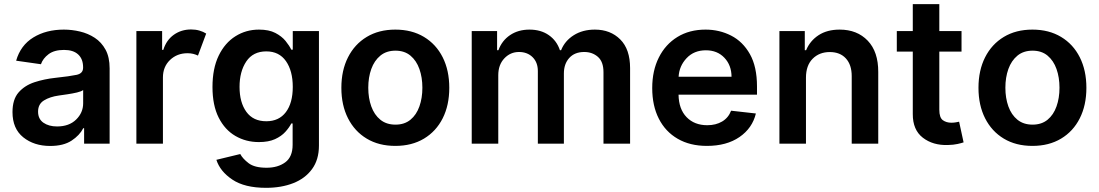

<svg xmlns="http://www.w3.org/2000/svg" viewBox="-20 -696 5325 930"><path d="M223 11Q144.9 11 92.7 -30.9Q40.5 -72.8 40.5 -153.1Q40.5 -214.5 70.1 -248.4Q99.8 -282.3 147.2 -297.8Q194.6 -313.2 247.5 -318.9Q319.6 -326.7 351 -333.5Q382.5 -340.2 382.5 -367.9V-370Q382.5 -410.2 358.7 -432.2Q334.9 -454.2 290.1 -454.2Q242.9 -454.2 215.4 -433.6Q187.9 -413 178.3 -384.9L58.2 -402Q79.5 -476.6 141.5 -514.6Q203.5 -552.6 289.4 -552.6Q328.5 -552.6 367.5 -543.3Q406.6 -534.1 439.1 -512.8Q471.6 -491.5 491.3 -455.3Q511 -419 511 -365.1V0H387.4V-74.9H383.2Q365.8 -40.5 326.5 -14.7Q287.3 11 223 11ZM256.4 -83.5Q314.6 -83.5 348.7 -116.8Q382.8 -150.2 382.8 -195.7V-259.9Q374.6 -253.2 352.8 -248Q331 -242.9 306.5 -239.3Q282 -235.8 264.9 -233.3Q221.9 -227.3 193.2 -209.7Q164.4 -192.1 164.4 -155.2Q164.4 -119.7 190.3 -101.6Q216.3 -83.5 256.4 -83.5Z M640.6 0V-545.5H765.3V-454.5H771Q785.9 -502.1 822.1 -527.7Q858.3 -553.3 905.5 -553.3Q927.6 -553.3 946 -547.9Q964.5 -542.6 978.7 -533.4L938.9 -426.8Q928.6 -431.8 916.2 -435Q903.8 -438.2 888.1 -438.2Q837.7 -438.2 803.4 -405.4Q769.2 -372.5 769.2 -320.7V0Z M1268.8 213.8Q1164.8 213.8 1105.3 173.8Q1045.8 133.9 1028.1 78.1L1143.8 50.1Q1155.5 72.4 1184.3 94.5Q1213.1 116.5 1271 116.5Q1326 116.5 1361.7 90.2Q1397.4 63.9 1397.4 5.3V-98H1391Q1381 -78.1 1362 -57.2Q1343 -36.2 1312 -22Q1280.9 -7.8 1234 -7.8Q1171.2 -7.8 1120.2 -37.5Q1069.2 -67.1 1039.2 -126.4Q1009.2 -185.7 1009.2 -274.5Q1009.2 -364.3 1039.2 -426.3Q1069.2 -488.3 1120.4 -520.4Q1171.5 -552.6 1234.4 -552.6Q1282.7 -552.6 1313.7 -536.4Q1344.8 -520.2 1363.1 -497.7Q1381.4 -475.1 1391 -455.3H1398.1V-545.5H1524.9V8.9Q1524.9 77.4 1491.5 123Q1458.1 168.7 1400.4 191.2Q1342.7 213.8 1268.8 213.8ZM1269.9 -108.7Q1331.3 -108.7 1364.7 -152.9Q1398.1 -197.1 1398.1 -275.2Q1398.1 -352.6 1365.1 -399.9Q1332 -447.1 1269.9 -447.1Q1205.6 -447.1 1172.9 -398.3Q1140.3 -349.4 1140.3 -275.2Q1140.3 -199.9 1173.3 -154.3Q1206.3 -108.7 1269.9 -108.7Z M1894.9 10.7Q1815 10.7 1756.4 -24.5Q1697.8 -59.7 1665.7 -123Q1633.5 -186.4 1633.5 -270.6Q1633.5 -355.1 1665.7 -418.5Q1697.8 -481.9 1756.4 -517.2Q1815 -552.6 1894.9 -552.6Q1974.8 -552.6 2033.6 -517.2Q2092.3 -481.9 2124.3 -418.5Q2156.2 -355.1 2156.2 -270.6Q2156.2 -186.4 2124.3 -123Q2092.3 -59.7 2033.6 -24.5Q1974.8 10.7 1894.9 10.7ZM1895.6 -92.3Q1939.3 -92.3 1968.2 -116.1Q1997.2 -139.9 2011.5 -180.6Q2025.9 -221.2 2025.9 -271Q2025.9 -321 2011.5 -361.7Q1997.2 -402.3 1968.2 -426.5Q1939.3 -450.6 1895.6 -450.6Q1851.6 -450.6 1822.3 -426.5Q1793 -402.3 1778.4 -361.7Q1763.8 -321 1763.8 -271Q1763.8 -221.2 1778.4 -180.6Q1793 -139.9 1822.3 -116.1Q1851.6 -92.3 1895.6 -92.3Z M2264.9 0V-545.5H2387.8V-452.8H2394.2Q2411.2 -499.3 2450.6 -525.9Q2490.1 -552.6 2544.7 -552.6Q2599.8 -552.6 2638.1 -525.9Q2676.5 -499.3 2692.1 -452.8H2697.8Q2715.9 -498.2 2759.1 -525.4Q2802.2 -552.6 2861.5 -552.6Q2936.8 -552.6 2984.4 -505Q3032 -457.4 3032 -366.1V0H2903.1V-346.2Q2903.1 -397 2876.1 -420.6Q2849.1 -444.2 2810 -444.2Q2763.5 -444.2 2737.4 -415.3Q2711.3 -386.4 2711.3 -340.2V0H2585.2V-351.6Q2585.2 -393.8 2559.8 -419Q2534.4 -444.2 2493.6 -444.2Q2452.1 -444.2 2422.8 -413.2Q2393.5 -382.1 2393.5 -331.7V0Z M3404.1 10.7Q3322.1 10.7 3262.6 -23.8Q3203.1 -58.2 3171.2 -121.1Q3139.2 -183.9 3139.2 -269.5Q3139.2 -353.7 3171.2 -417.4Q3203.1 -481.2 3261.2 -516.9Q3319.2 -552.6 3397.4 -552.6Q3464.5 -552.6 3521.3 -523.6Q3578.1 -494.7 3612.4 -433.8Q3646.7 -372.9 3646.7 -277V-237.6H3266.7Q3267.8 -167.6 3305.6 -128.6Q3343.4 -89.5 3405.9 -89.5Q3447.4 -89.5 3477.8 -107.4Q3508.2 -125.4 3521.3 -159.8L3641.3 -146.3Q3624.3 -75.3 3562 -32.3Q3499.6 10.7 3404.1 10.7ZM3267 -324.2H3523.4Q3523.1 -380 3488.8 -416.2Q3454.5 -452.4 3399.1 -452.4Q3341.6 -452.4 3305.8 -414.4Q3269.9 -376.4 3267 -324.2Z M3883.9 -319.6V0H3755.3V-545.5H3878.2V-452.8H3884.6Q3903.4 -498.2 3944.8 -525.4Q3986.2 -552.6 4047.2 -552.6Q4131.7 -552.6 4183.1 -498.9Q4234.4 -445.3 4234 -347.3V0H4105.5V-327.4Q4105.5 -382.1 4077.2 -413Q4049 -443.9 3999.3 -443.9Q3948.5 -443.9 3916.2 -411.4Q3883.9 -378.9 3883.9 -319.6Z M4637.4 -545.5V-446H4529.8V-164.8Q4529.8 -126.1 4546.9 -113.8Q4563.9 -101.6 4588.1 -101.6Q4600.1 -101.6 4610.3 -103.5Q4620.4 -105.5 4625.7 -106.5L4647.4 -6.4Q4637.1 -2.8 4618.1 1.4Q4599.1 5.7 4571.7 6.4Q4499.3 8.9 4450.1 -28.9Q4400.9 -66.8 4401.3 -143.8V-446H4323.9V-545.5H4401.3V-676.1H4529.8V-545.5Z M4980.8 10.7Q4900.9 10.7 4842.3 -24.5Q4783.7 -59.7 4751.6 -123Q4719.5 -186.4 4719.5 -270.6Q4719.5 -355.1 4751.6 -418.5Q4783.7 -481.9 4842.3 -517.2Q4900.9 -552.6 4980.8 -552.6Q5060.7 -552.6 5119.5 -517.2Q5178.3 -481.9 5210.2 -418.5Q5242.2 -355.1 5242.2 -270.6Q5242.2 -186.4 5210.2 -123Q5178.3 -59.7 5119.5 -24.5Q5060.7 10.7 4980.8 10.7ZM4981.5 -92.3Q5025.2 -92.3 5054.2 -116.1Q5083.1 -139.9 5097.5 -180.6Q5111.9 -221.2 5111.9 -271Q5111.9 -321 5097.5 -361.7Q5083.1 -402.3 5054.2 -426.5Q5025.2 -450.6 4981.5 -450.6Q4937.5 -450.6 4908.2 -426.5Q4878.9 -402.3 4864.3 -361.7Q4849.8 -321 4849.8 -271Q4849.8 -221.2 4864.3 -180.6Q4878.9 -139.9 4908.2 -116.1Q4937.5 -92.3 4981.5 -92.3Z"/></svg>

Font: Inter UI Semi Bold
Style: Regular
Weight: 600
Designer: Rasmus Andersson
Foundry: rsms
Version: 3.2;8d6f07862